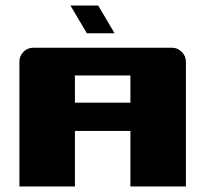

<svg xmlns="http://www.w3.org/2000/svg" viewBox="-20 -672 740 692"><path d="M50 -450Q50 -470 64.5 -485Q79 -500 100 -500H600Q620 -500 635 -485Q650 -470 650 -450V0H450V-200H250V0H50ZM450 -302V-400H250V-302ZM234 -652H334L393 -552H293Z"/></svg>

Font: Tokeely Brookings
Style: Regular
Weight: 400
Designer: Peter Wiegel
Foundry: Peter Wiegel
Version: Version 2.001